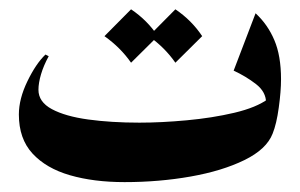

<svg xmlns="http://www.w3.org/2000/svg" viewBox="-20 -374 628 402"><path d="M82 -256.3Q71.3 -236.8 65.9 -218.5Q60.5 -200.2 60.5 -186Q60.5 -160.6 88.6 -145.5Q116.7 -130.4 164.8 -123.8Q212.9 -117.2 272 -117.2Q317.4 -117.2 370.8 -122.1Q424.3 -127 470.7 -137.9Q517.1 -148.9 541.5 -167L537.1 -158.7Q537.1 -181.6 515.9 -198Q494.6 -214.4 469.2 -226.1L515.1 -346.2Q540.5 -322.8 554.4 -290Q568.4 -257.3 568.4 -208Q568.4 -183.1 563.7 -148.9Q559.1 -114.7 550.8 -94.2Q538.1 -61.5 491.7 -38.8Q445.3 -16.1 379.2 -4.4Q313 7.3 240.7 7.3Q176.3 7.3 126.5 -7.1Q76.7 -21.5 48.1 -52.5Q19.5 -83.5 19.5 -134.3Q19.5 -167 37.4 -203.9Q55.2 -240.7 75.2 -259.8ZM254.4 -354.5Q288.6 -331.5 310.5 -298.3L254.4 -242.7Q232.4 -274.4 198.7 -298.3ZM347.2 -354.5Q381.3 -331.5 403.3 -298.3L347.2 -242.7Q325.2 -274.4 291.5 -298.3Z"/></svg>

Font: Lateef
Style: Bold
Weight: 700
Designer: SIL International
Foundry: SIL International
Version: Version 4.200